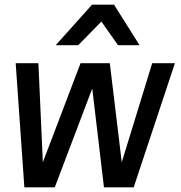

<svg xmlns="http://www.w3.org/2000/svg" viewBox="-20 -800 773 820"><path d="M576 -607H484L413 -708L314 -607H218L373 -780H467ZM551 0H424L374 -422L214 0H84L47 -530H144L163 -107L324 -530H449L500 -107L630 -530H727Z"/></svg>

Font: Tanohe Sans Medium
Style: Italic
Weight: 500
Designer: Village Type and Design LLC & Cristiano Sobral
Foundry: Cooper Hewitt Smithsonian Design Museum
Version: Version 1.00;September 29, 2021;FontCreator 13.0.0.2655 64-b